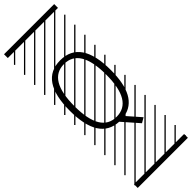

<svg xmlns="http://www.w3.org/2000/svg" viewBox="-452 -981 1435 1435"><g transform="rotate(-45 265.5 -263.5)"><path d="M404.8 100.1 364.7 123.5 252 -4.9Q48.8 -14.6 48.8 -322.8Q48.8 -641.6 265.1 -641.6Q481.4 -641.6 481.4 -322.8Q481.4 -39.1 309.6 -8.3ZM97.7 -322.8Q97.7 -44.4 265.1 -44.4Q432.6 -44.4 432.6 -322.8Q432.6 -601.6 265.1 -601.6Q97.7 -601.6 97.7 -322.8ZM0 402.8H530.3V442.9H0ZM0 -970.2H530.3V-930.2H0ZM526.9 410.6 533.7 417.5 525.4 425.8 518.6 418.9ZM526.9 304.7 533.7 311.5 419.4 425.8 412.6 418.9ZM526.9 198.7 533.7 205.6 313.5 425.8 306.6 418.9ZM526.9 92.3 533.7 99.1 207.5 425.8 200.7 418.9ZM526.9 -13.2 533.7 -6.3 101.6 425.8 94.7 418.9ZM526.9 -119.1 533.7 -112.3 3.4 418 -3.4 411.1ZM526.9 -225.6 533.7 -218.8 3.4 311.5 -3.4 304.7ZM526.9 -331.5 533.7 -324.7 3.4 205.6 -3.4 198.7ZM526.9 -438 533.7 -431.2 3.4 99.1 -3.4 92.3ZM526.9 -543.5 533.7 -536.6 3.4 -6.3 -3.4 -13.2ZM526.9 -649.4 533.7 -642.6 3.4 -112.3 -3.4 -119.1ZM526.9 -755.9 533.7 -749 3.4 -218.8 -3.4 -225.6ZM526.9 -861.8 533.7 -855 3.4 -324.7 -3.4 -331.5ZM516.6 -958 523.4 -951.2 3.4 -431.2 -3.4 -438ZM411.1 -958 418 -951.2 3.4 -536.6 -3.4 -543.5ZM305.2 -958 312 -951.2 3.4 -642.6 -3.4 -649.4ZM198.7 -958 205.6 -951.2 3.4 -749 -3.4 -755.9ZM92.3 -958 99.1 -951.2 3.4 -855 -3.4 -861.8Z"/></g></svg>

Font: AzarMehrMSRS3
Style: Regular
Weight: 1
Designer: Amin Abedi
Version: Version 1.00